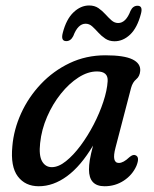

<svg xmlns="http://www.w3.org/2000/svg" viewBox="-20 -654 550 684"><path d="M391.5 -128Q377 -73.5 403.5 -73.5Q419.5 -73.5 441 -94Q454 -105 462.5 -101Q479 -95 466 -63Q451.5 -30.5 421 -10.5Q390.5 9.5 352.5 9.5Q297 9.5 297 -50Q297 -65.5 300 -84.2Q303 -103 311.5 -135.5Q268 -62.5 219 -26.5Q170 9.5 118 9.5Q70 9.5 43.5 -25.5Q17 -60.5 24 -133Q29 -192.5 55.2 -250.2Q81.5 -308 125.8 -354.8Q170 -401.5 228.2 -429.2Q286.5 -457 355.5 -457Q422 -457 451.8 -442.5Q481.5 -428 479.5 -401.5Q478 -382 465.2 -371.5Q452.5 -361 447 -341ZM123 -144.5Q118 -100 130 -79.2Q142 -58.5 164.5 -58.5Q188.5 -58.5 215 -79.8Q241.5 -101 267 -135.2Q292.5 -169.5 313.8 -210.5Q335 -251.5 348.2 -291.8Q361.5 -332 363.5 -364.5Q366 -399.5 325.5 -399.5Q293 -399.5 259.5 -378Q226 -356.5 196.8 -320Q167.5 -283.5 147.8 -238Q128 -192.5 123 -144.5ZM388 -507Q369 -507 355 -516.5Q341 -526 330 -538.2Q319 -550.5 308.5 -560Q298 -569.5 285 -569.5Q257.5 -569.5 241 -525.5Q232 -507.5 216 -507.5Q196 -507.5 203.5 -536.5Q216 -585.5 241.8 -610Q267.5 -634.5 297.5 -634.5Q317 -634.5 330.8 -625Q344.5 -615.5 355.5 -603.2Q366.5 -591 377.2 -581.5Q388 -572 401 -572Q428.5 -572 445 -615.5Q453.5 -633.5 470 -633.5Q490 -633.5 482 -604.5Q469 -555 443.8 -531Q418.5 -507 388 -507Z"/></svg>

Font: Fraunces 72pt SuperSoft
Style: Italic
Weight: 400
Italic angle: -16°
Version: Version 1.000;[b76b70a41]